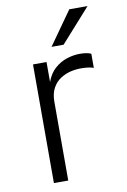

<svg xmlns="http://www.w3.org/2000/svg" viewBox="-83 -773 543 824"><g transform="rotate(-10 188.5 -361.5)"><path d="M84 0V-517H143V-430Q156 -466 180 -487.2Q204 -508.5 233 -517.8Q262 -527 290 -527Q303.5 -527 317 -525Q330.5 -523 338.5 -518.5V-457Q329.5 -461 314.8 -462.8Q300 -464.5 290 -464.5Q266 -465.5 241 -460Q216 -454.5 194.5 -440.8Q173 -427 159.8 -403Q146.5 -379 146.5 -343V0ZM278.5 -723H358L228 -577.5H175.5Z"/></g></svg>

Font: Public Sans Thin ExtraLight
Style: Regular
Weight: 250
Version: Version 1.007